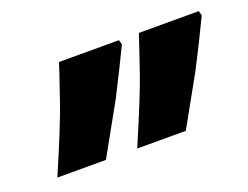

<svg xmlns="http://www.w3.org/2000/svg" viewBox="-55 -730 592 459"><g transform="rotate(-20 241.0 -501.0)"><path d="M275.4 -629.9 278.8 -618.2Q252.4 -563 219.2 -498.5L148.4 -371.6H24.9Q74.2 -486.3 91.8 -537.1Q109.4 -587.9 116.2 -608.9L123 -629.9ZM478.5 -629.9 481.9 -618.2Q455.6 -563 422.4 -498.5L351.6 -371.6H228Q277.3 -486.3 294.9 -537.1Q312.5 -587.9 319.3 -608.9L326.2 -629.9Z"/></g></svg>

Font: Open Sans Hebrew Condensed Extra Bold
Style: Italic
Weight: 800
Width: 3
Italic angle: -12°
Foundry: Ascender Corporation, Yanek Iontef
Version: Version 2.001;PS 002.001;hotconv 1.0.70;makeotf.lib2.5.58329